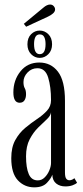

<svg xmlns="http://www.w3.org/2000/svg" viewBox="-20 -796 357 826"><path d="M127.5 10Q85.5 10 57 -20.2Q28.5 -50.5 28.5 -115.5Q28.5 -162.5 45.8 -193.5Q63 -224.5 88.5 -245.8Q114 -267 139.5 -284Q165 -301 182.2 -319.8Q199.5 -338.5 199.5 -365Q199.5 -422.5 187.2 -462.5Q175 -502.5 141 -502.5Q116 -502.5 98.5 -484.2Q81 -466 81 -443Q81 -426 86.5 -416.5Q92 -407 92 -390.5Q92 -374.5 85.2 -364.2Q78.5 -354 64.5 -354Q37.5 -354 37.5 -398.5Q37.5 -451 68 -489Q98.5 -527 149 -527Q199 -527 229.2 -487.8Q259.5 -448.5 259.5 -362.5V-54.5Q259.5 -34.5 264.8 -27.5Q270 -20.5 278.5 -20.5Q285.5 -20.5 291.2 -23.5Q297 -26.5 300 -29.5L311.5 -10Q306 -4 292.5 1Q279 6 261.5 6Q237.5 6 221.8 -6.5Q206 -19 205 -44.5Q200.5 -29.5 182.2 -9.8Q164 10 127.5 10ZM142.5 -20Q159.5 -20 172.2 -32.8Q185 -45.5 192.2 -63Q199.5 -80.5 199.5 -95V-313Q198 -298.5 181.8 -283.2Q165.5 -268 144.5 -247.5Q123.5 -227 107.8 -197Q92 -167 92 -123.5Q92 -74 103.8 -47Q115.5 -20 142.5 -20ZM151 -547Q129.5 -547 113.8 -563Q98 -579 98 -605.5Q98 -633 113.8 -648.8Q129.5 -664.5 151 -664.5Q172 -664.5 188 -648.8Q204 -633 204 -605.5Q204 -579 188 -563Q172 -547 151 -547ZM151 -563Q176 -563 176 -606.5Q176 -625.5 170.2 -636.8Q164.5 -648 151 -648Q138 -648 132.2 -636.8Q126.5 -625.5 126.5 -606.5Q126.5 -563 151 -563ZM92.5 -681 82.5 -693.5 166.5 -763Q182 -776.5 195.5 -776.5Q208 -776.5 214.5 -765Q217 -760.5 217 -755.5Q217 -746 207.8 -738Q198.5 -730 186.5 -724.5Z"/></svg>

Font: Imbue 50pt Light
Style: Regular
Weight: 300
Designer: Tyler Finck
Foundry: Etcetera Type Company
Version: Version 1.102; ttfautohint (v1.8.3)